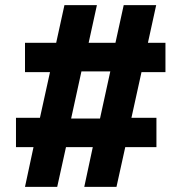

<svg xmlns="http://www.w3.org/2000/svg" viewBox="-20 -725 705 745"><path d="M77 0 110 -154H42V-268H135L174 -445H77V-559H198L230 -705H356L324 -559H428L460 -705H586L554 -559H622V-445H529L490 -268H587V-154H466L432 0H307L340 -154H236L202 0ZM256 -265H368L408 -448H296Z"/></svg>

Font: Nunito Sans 10pt SemiExpanded Black
Style: Regular
Weight: 900
Width: 6
Designer: Vernon Adams
Foundry: Vernon Adams
Version: Version 3.101;gftools[0.9.27]